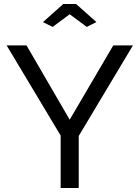

<svg xmlns="http://www.w3.org/2000/svg" viewBox="-20 -936 695 956"><path d="M112 -710 327 -340 544 -710H642L372 -259V0H282V-261L13 -710ZM194 -826 295 -916H359L460 -826L412 -802L327 -865L242 -802Z"/></svg>

Font: Raleway Medium Alt1
Style: Regular
Weight: 500
Designer: Matt McInerney, Pablo Impallari, Rodrigo Fuenzalida
Foundry: Matt McInerney, Pablo Impallari, Rodrigo Fuenzalida
Version: Version 3.000g; ttfautohint (v1.5) -l 8 -r 28 -G 28 -x 14 -D